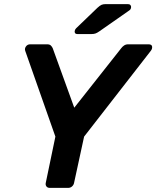

<svg xmlns="http://www.w3.org/2000/svg" viewBox="-20 -916 762 936"><path d="M223 0Q212 0 206.5 -7Q201 -14 203 -24L250 -250L103 -668Q99 -679 106.5 -689.5Q114 -700 127 -700H210Q222 -700 228 -694Q234 -688 237 -681L342 -391L571 -681Q576 -688 584.5 -694Q593 -700 605 -700H704Q720 -700 721.5 -689Q723 -678 715 -668L390 -250L341 -24Q339 -14 331 -7Q323 0 312 0ZM357 -750Q343 -750 344 -764Q345 -772 351 -778L455 -878Q467 -889 475 -892.5Q483 -896 496 -896H603Q612 -896 616 -891Q620 -886 619 -880Q618 -870 610 -865L464 -763Q454 -756 446 -753Q438 -750 426 -750Z"/></svg>

Font: Rubik Medium
Style: Italic
Weight: 500
Italic angle: -12°
Designer: Hubert and Fischer
Foundry: Hubert and Fischer
Version: Version 2.300;gftools[0.9.30]